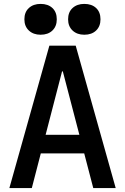

<svg xmlns="http://www.w3.org/2000/svg" viewBox="-20 -964 640 984"><path d="M28 0 233 -730H368L573 0H458L302 -598H298L143 0ZM142 -178V-273H459V-178ZM188 -786Q151 -786 128 -807.5Q105 -829 105 -865Q105 -902 128 -923Q151 -944 188 -944Q226 -944 248.5 -923Q271 -902 271 -865Q271 -829 248.5 -807.5Q226 -786 188 -786ZM412 -786Q375 -786 352 -807.5Q329 -829 329 -865Q329 -902 352 -923Q375 -944 412 -944Q450 -944 472.5 -923Q495 -902 495 -865Q495 -829 472.5 -807.5Q450 -786 412 -786Z"/></svg>

Font: M PLUS Code Latin Expanded Medium
Style: Regular
Weight: 500
Width: 7
Designer: Coji Morishita
Foundry: UNDERFOREST DESIGN
Version: Version 1.002; ttfautohint (v1.8.3)